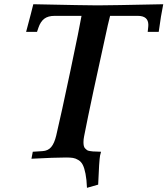

<svg xmlns="http://www.w3.org/2000/svg" viewBox="-20 -753 795 912"><path d="M293.9 -4.9Q239.3 -4.9 129.4 1L135.7 -32.2L182.1 -35.2Q208 -36.6 223.1 -54.4Q238.3 -72.3 247.1 -109.4Q270.5 -208.5 314.7 -418.2Q358.9 -627.9 367.2 -677.7H239.7Q208.5 -677.7 190.4 -664.1Q172.4 -650.4 162.6 -621.6L155.8 -601.6H104Q131.3 -703.6 138.2 -732.9Q391.6 -727.5 443.4 -727.5Q500 -727.5 755.4 -732.9Q744.6 -681.2 733.9 -601.6H681.6L684.1 -625.5Q684.6 -629.4 684.6 -634.8Q684.6 -677.7 634.3 -677.7H502.9Q501.5 -671.4 497.6 -656Q493.7 -640.6 492.7 -635.7V-636.2Q411.1 -268.1 379.4 -105Q376.5 -91.3 376.5 -77.6Q376.5 -67.4 378.2 -59.8Q379.9 -52.2 384.8 -47.6Q389.6 -43 393.3 -40Q397 -37.1 406.7 -35.6Q416.5 -34.2 421.4 -33.7Q426.3 -33.2 440.2 -33Q454.1 -32.7 460 -32.2L455.6 -15.1V-16.1Q450.7 10.3 446.3 124L393.1 139.2Q391.6 99.6 386.2 72.5Q380.9 45.4 373.3 30.3Q365.7 15.1 352.3 7.1Q338.9 -1 326.4 -2.9Q314 -4.9 293.9 -4.9Z"/></svg>

Font: Flanker
Style: Bold Italic
Weight: 700
Italic angle: -12°
Designer: Flanker
Version: Version 2.000